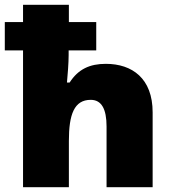

<svg xmlns="http://www.w3.org/2000/svg" viewBox="-20 -780 720 800"><path d="M267 -760H76V-688H0V-570H76V0H267V-193C267 -303 289 -364 358 -364C403 -364 424 -326 424 -253V0H616V-312C616 -453 531 -514 421 -514C354 -514 306 -492 270 -436H259C262 -467 266 -519 266 -550V-570H381V-688H267Z"/></svg>

Font: Noto Sans Gurmukhi Black
Style: Regular
Weight: 900
Designer: Jelle Bosma - Monotype Design Team
Foundry: Monotype Imaging Inc.
Version: Version 2.004